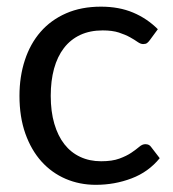

<svg xmlns="http://www.w3.org/2000/svg" viewBox="-20 -534 507 562"><path d="M418.5 -416.5Q414.5 -411 410.5 -408Q406.5 -405 399 -405Q391.5 -405 382.8 -411.2Q374 -417.5 360.5 -425Q347 -432.5 327.8 -438.8Q308.5 -445 280.5 -445Q243.5 -445 215 -431.8Q186.5 -418.5 167.2 -393.5Q148 -368.5 138.2 -333Q128.5 -297.5 128.5 -253.5Q128.5 -207.5 139 -171.8Q149.5 -136 168.5 -111.8Q187.5 -87.5 214.8 -74.8Q242 -62 276 -62Q308.5 -62 329.5 -69.8Q350.5 -77.5 364.5 -87Q378.5 -96.5 387.5 -104.2Q396.5 -112 405.5 -112Q417 -112 422.5 -103.5L447.5 -71Q414.5 -30.5 365 -11.8Q315.5 7 260.5 7Q213 7 172.2 -10.5Q131.5 -28 101.5 -61.2Q71.5 -94.5 54.2 -143Q37 -191.5 37 -253.5Q37 -310 52.8 -358Q68.5 -406 98.8 -440.8Q129 -475.5 173.5 -495Q218 -514.5 275.5 -514.5Q328.5 -514.5 369.5 -497.2Q410.5 -480 442 -448.5Z"/></svg>

Font: Lato TR
Style: Regular
Weight: 400
Designer: Lukasz Dziedzic
Foundry: tyPoland Lukasz Dziedzic
Version: Version 1.104 2013